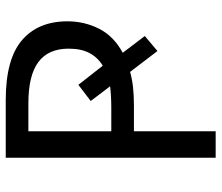

<svg xmlns="http://www.w3.org/2000/svg" viewBox="-70 -684 754 653"><g transform="rotate(-90 306.5 -357.0)"><path d="M561 -504Q561 -447 536 -397Q511 -347 454 -316L511 -241L460 -198L389 -291Q364 -284 336 -281Q308 -278 274 -278H187V0H97V-714H293Q432 -714 496.5 -659Q561 -604 561 -504ZM266 -355Q287 -355 305 -356Q323 -357 340 -359L290 -425L345 -467L410 -384Q438 -401 453 -429Q468 -457 468 -500Q468 -569 422.5 -603Q377 -637 282 -637H187V-355Z"/></g></svg>

Font: Noto Sans Ambassadori
Style: Regular
Weight: 400
Designer: Monotype Design Team
Foundry: Monotype Imaging Inc.
Version: Version 2.013